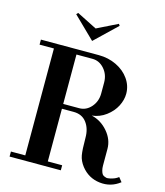

<svg xmlns="http://www.w3.org/2000/svg" viewBox="-139 -1071 1018 1186"><g transform="rotate(15 370.5 -477.5)"><path d="M32.2 0V-32.2H124V-715.8H32.2V-748H401.9Q463.9 -748 515.9 -722.9Q567.9 -697.8 597.9 -654.8Q627.9 -611.8 627.9 -561Q627.9 -521.5 607.4 -481.4Q586.9 -441.4 546.9 -411.4Q506.8 -381.3 457 -376Q517.6 -362.3 560.8 -312.3Q604 -262.2 604 -202.1V-96.2Q604 -78.1 607.7 -64.7Q611.3 -51.3 616 -43.9Q620.6 -36.6 629.2 -33Q637.7 -29.3 643.1 -28.1Q648.4 -26.9 658.4 -28.6Q668.5 -30.3 671.4 -31Q674.3 -31.7 682.1 -34.2Q701.7 -39.6 719.2 -53.2L741.2 -25.9Q683.1 19.5 610.6 10.7Q538.1 2 492.2 -56.2Q467.3 -88.4 461.2 -122.6Q455.1 -156.7 455.1 -233.9Q455.1 -292.5 426 -330.8Q397 -369.1 342.8 -369.1H268.1V-32.2H359.9V0ZM202.1 -956.1 211.9 -966.8 340.8 -901.9 472.2 -966.8 480 -956.1 339.8 -821.8ZM268.1 -399.9H370.1Q415 -399.9 446.5 -436Q478 -472.2 478 -522.9V-592.8Q478 -643.6 446.5 -679.7Q415 -715.8 370.1 -715.8H268.1Z"/></g></svg>

Font: Fin Serif Display
Style: Italic
Weight: 400
Designer: J. Blake Harris
Version: Version 1.006;FEAKit 1.0